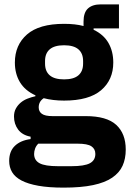

<svg xmlns="http://www.w3.org/2000/svg" viewBox="-20 -646 595 878"><path d="M555 38Q555 80 540.5 112Q526 144 493 166.5Q460 189 405.5 200.5Q351 212 271 212Q203 212 155.5 203.5Q108 195 78.5 179.5Q49 164 35.5 141.5Q22 119 22 90Q22 46 48 21Q74 -4 120 -10V-21Q82 -28 63 -53.5Q44 -79 44 -113Q44 -134 52.5 -149.5Q61 -165 74.5 -176.5Q88 -188 106 -195Q124 -202 142 -206V-210Q94 -232 71 -270.5Q48 -309 48 -360Q48 -440 103.5 -488.5Q159 -537 273 -537Q325 -537 362 -527V-547Q362 -589 382.5 -607.5Q403 -626 441 -626H524V-516H408V-510Q454 -488 476 -449.5Q498 -411 498 -360Q498 -281 442.5 -233.5Q387 -186 273 -186Q222 -186 180 -197Q157 -182 157 -155Q157 -136 171.5 -125.5Q186 -115 220 -115H372Q468 -115 511.5 -75Q555 -35 555 38ZM416 58Q416 35 398 23Q380 11 335 11H155Q145 21 140.5 33.5Q136 46 136 58Q136 87 161 100.5Q186 114 246 114H306Q366 114 391 100.5Q416 87 416 58ZM273 -283Q317 -283 338.5 -301.5Q360 -320 360 -355V-367Q360 -402 338.5 -420.5Q317 -439 273 -439Q229 -439 207.5 -420.5Q186 -402 186 -367V-355Q186 -320 207.5 -301.5Q229 -283 273 -283Z"/></svg>

Font: IBM Plex Sans Hebrew
Style: Bold
Weight: 700
Designer: Mike Abbink, Paul van der Laan, Pieter van Rosmalen, Yanek Iontef
Foundry: Bold Monday
Version: Version 1.2